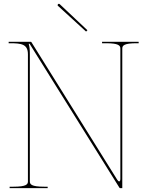

<svg xmlns="http://www.w3.org/2000/svg" viewBox="-20 -977 755 997"><path d="M434 -820 290 -955.5C287 -958.5 283 -957 281.5 -955.5C280 -954 277.5 -950 280.5 -947L427 -813ZM25 -760V-752.5H31C91 -752.5 125 -748 125 -695V-35C125 -20.5 118.5 -7.5 50 -7.5H30V0H227.5V-7.5H210C141.5 -7.5 135 -20.5 135 -35V-694.5C135 -722.5 133.5 -732 129 -750H133.5L600 -2.5C601 -0.5 603 0 604.5 0H615V-725C615 -740.5 624 -752.5 690 -752.5H700V-760H510V-752.5H530C596 -752.5 605 -740.5 605 -725V-48C605 -39.5 602.5 -35 599 -35C596 -35 592 -38 588.5 -44L143.5 -757.5C143 -758.5 141.5 -760 139.5 -760Z"/></svg>

Font: Znikomit
Style: Regular
Weight: 100
Designer: gluk
Foundry: gluk
Version: Version 0.55